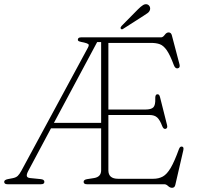

<svg xmlns="http://www.w3.org/2000/svg" viewBox="-26 -878 944 915"><path d="M456 -66.5V-266.5H217L109.5 -65Q100 -47.5 101.8 -39.2Q103.5 -31 117 -29.5L167 -24.5Q185.5 -23 185.5 -11.5Q185.5 0 169.5 0H9.5Q-6 0 -6 -11.5Q-6 -21 12 -24.5L35 -29Q50.5 -32 58.8 -40Q67 -48 76 -64.5L393 -651Q400 -664 394.5 -668Q389 -672 374 -675.5Q360 -678 352.5 -680.5Q345 -683 345 -688.5Q345 -700 360.5 -700H741.5Q750.5 -700 759 -711.8Q767.5 -723.5 777.5 -723.5Q789.5 -723.5 793 -709.5L829.5 -571Q833.5 -555 821.5 -552.5Q809.5 -549.5 802.5 -567.5Q784.5 -616 768.8 -638.5Q753 -661 735.8 -667.2Q718.5 -673.5 695 -673.5H490.5V-356H666Q694.5 -356 704.8 -366.5Q715 -377 714 -407Q713 -426.5 722 -428.5Q733 -431 736.5 -415.5L770 -282.5Q774 -267 763.5 -264Q753.5 -261 747 -277Q736.5 -305.5 723.5 -317.8Q710.5 -330 686 -330H490.5V-66Q490.5 -26 537 -26H704.5Q730.5 -26 750 -36.8Q769.5 -47.5 787.5 -78Q805.5 -108.5 827 -168Q832 -181 841 -179.5Q851.5 -178 847.5 -161.5L809.5 3Q806.5 17 794 17Q784 17 775 8.5Q766 0 757 0H388Q372.5 0 372.5 -11.5Q372.5 -22 390.5 -24.5L422.5 -29.5Q456 -35 456 -66.5ZM437 -677.5 231 -292.5H456V-677.5ZM631.5 -833.5Q645.5 -847.5 655.8 -853.8Q666 -860 676 -857Q684 -854 687.5 -846.5Q691 -839 688.5 -830.5Q685.5 -821.5 677.2 -815.5Q669 -809.5 658.5 -803L560 -740Q554 -736 550 -741Q547.5 -744 549 -747.5Q550.5 -751 553 -754Z"/></svg>

Font: Fraunces 72pt S100 Thin
Style: Regular
Weight: 100
Version: Version 1.000; ttfautohint (v1.8.3)